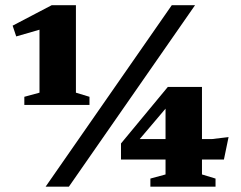

<svg xmlns="http://www.w3.org/2000/svg" viewBox="-20 -702 905 722"><path d="M128.5 -353.5V-651.5L158.5 -599L41 -565L27.5 -605.5L174.5 -682.5H265.5V-353.5L316.5 -338V-307.5H71.5V-338ZM151.5 0 626 -682.5H713.5L239 0ZM602.5 -323.5 633.5 -330 479 -148 469 -179H776.5L839.5 -186.5L822 -102H435V-162.5L611 -375H739.5V-46L790.5 -30.5V0H545.5V-30.5L602.5 -46Z"/></svg>

Font: Newsreader ExtraBold
Style: Regular
Weight: 800
Designer: Hugues Gentile
Foundry: Production Type
Version: Version 1.003